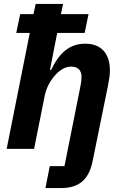

<svg xmlns="http://www.w3.org/2000/svg" viewBox="-20 -760 625 980"><path d="M212 200H291C388 200 435 152 453 61L532 -327C537 -354 541 -376 541 -401C541 -487 496 -537 415 -537C333 -537 281 -487 241 -403H235L272 -592H412L432 -688H291L302 -740H162L151 -688H83L63 -592H132L14 0H154L208 -270C216 -310 234 -344 258 -372C281 -399 309 -420 343 -420C381 -420 396 -398 396 -368C396 -348 393 -331 389 -312L309 88H234Z"/></svg>

Font: LVC Sans
Style: Bold Italic
Weight: 700
Italic angle: -11.31°
Designer: Mike Abbink, Paul van der Laan, Pieter van Rosmalen
Foundry: Bold Monday
Version: Version 3.0